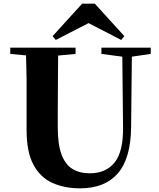

<svg xmlns="http://www.w3.org/2000/svg" viewBox="-20 -1007 869 1047"><path d="M417 20Q331 20 265 -10Q199 -40 162 -109.5Q125 -179 125 -297V-406Q125 -490 125 -576Q124 -641 122 -705L36 -713V-747H392V-713L297 -704Q296 -641 296 -577Q295 -492 295 -406V-312Q295 -221 315 -166Q335 -111 374 -86.5Q413 -62 470 -62Q557 -62 605 -121Q653 -180 651 -316L647 -698L533 -713V-747H802V-713L699 -698L695 -314Q693 -142 622 -61Q551 20 417 20ZM497 -987 658 -810 641 -789 463 -881 284 -789 267 -810 428 -987Z"/></svg>

Font: Early Summer Mincho Heavy
Style: Regular
Weight: 900
Designer: GuiWonder
Version: Version 1.002